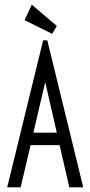

<svg xmlns="http://www.w3.org/2000/svg" viewBox="-20 -808 390 828"><path d="M279 0 237 -182H112L69 0H11L166 -634H184L339 0ZM175 -454 124 -236H225ZM205 -662 86 -721 117 -788 225 -696Z"/></svg>

Font: Inconsolata ExtraCondensed
Style: Regular
Weight: 400
Width: 2
Monospace: yes
Designer: Raph Levien, Cyreal, Brenton Simpson
Foundry: Raph Levien, Cyreal, Google
Version: Version 3.001; ttfautohint (v1.8.2.53-6de2)